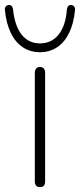

<svg xmlns="http://www.w3.org/2000/svg" viewBox="-57 -760 326 783"><path d="M85 -19V-463Q85 -474 90.5 -480.5Q96 -487 106 -487Q116 -487 121.5 -480.5Q127 -474 127 -463V-19Q127 -8 121.5 -2.5Q116 3 106 3Q96 3 90.5 -3Q85 -9 85 -19ZM-37 -720Q-38 -729 -32.5 -734.5Q-27 -740 -20 -740Q-14 -740 -9.5 -735.5Q-5 -731 -4 -723Q3 -654 31.5 -618.5Q60 -583 106 -583Q153 -583 182 -619Q211 -655 216 -723Q217 -731 221.5 -735.5Q226 -740 232 -740Q239 -740 244.5 -734.5Q250 -729 249 -720Q244 -665 225 -626Q206 -587 175.5 -567Q145 -547 106 -547Q67 -547 36.5 -567Q6 -587 -13 -626Q-32 -665 -37 -720Z"/></svg>

Font: SN Pro Thin
Style: Regular
Weight: 200
Designer: Tobias Whetton
Foundry: Supernotes
Version: Version 1.003;Glyphs 3.3 (3324)